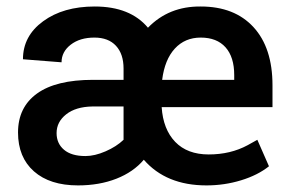

<svg xmlns="http://www.w3.org/2000/svg" viewBox="-20 -558 884 588"><path d="M612.3 9.8Q488.8 9.8 420.4 -68.8Q388.7 -31.2 336.4 -10.7Q284.2 9.8 218.8 9.8Q132.8 9.8 84 -33.2Q35.2 -76.2 35.2 -152.3Q35.2 -229.5 93.3 -271.5Q151.4 -313.5 265.1 -313.5H358.4V-348.1Q358.4 -392.6 335.2 -417.7Q312 -442.9 269 -442.9Q224.6 -442.9 196.5 -421.1Q168.5 -399.4 168.5 -367.2L50.3 -376.5Q50.3 -447.8 112.1 -492.9Q173.8 -538.1 270 -538.1Q378.9 -538.1 433.1 -473.1Q497.1 -539.1 594.7 -538.1Q698.2 -538.1 756.3 -474.9Q814.5 -411.6 814.5 -296.9V-230H475.1Q479.5 -162.1 516.6 -123.5Q553.7 -85 619.1 -85Q686 -85 738.3 -113.3L768.1 -129.9L803.7 -48.8Q769.5 -21.5 718.5 -5.9Q667.5 9.8 612.3 9.8ZM241.7 -80.1Q270 -80.1 303.2 -94.5Q336.4 -108.9 358.4 -129.9V-231.9H262.7Q211.9 -231 182.6 -207.8Q153.3 -184.6 153.3 -150.4Q153.3 -118.7 176 -99.4Q198.7 -80.1 241.7 -80.1ZM594.7 -442.9Q546.4 -442.9 515.4 -409.2Q484.4 -375.5 476.6 -313.5H697.3V-328.1Q697.3 -383.3 670.7 -413.1Q644 -442.9 594.7 -442.9Z"/></svg>

Font: Roboto Medium
Style: Regular
Weight: 500
Designer: Google
Version: Version 2.134; 2016; ttfautohint (v1.6)